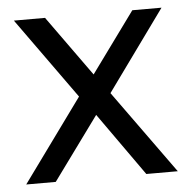

<svg xmlns="http://www.w3.org/2000/svg" viewBox="-42 -541 577 583"><g transform="rotate(-5 246.0 -249.5)"><path d="M15 0 198 -252 21 -499H116L248 -315L382 -499H471L294 -254L477 0H381L245 -192L105 0Z"/></g></svg>

Font: REM Light
Style: Regular
Weight: 300
Designer: Octavio Pardo
Foundry: Ashler Design
Version: Version 1.005;gftools[0.9.28]